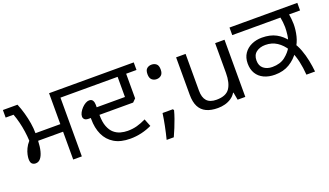

<svg xmlns="http://www.w3.org/2000/svg" viewBox="-76 -1097 2899 1692"><g transform="rotate(-20 1373.5 -251.5)"><path d="M426 0V-261H192Q190 -206 179.5 -165.5Q169 -125 150.5 -103Q132 -81 105 -81Q85 -81 71.5 -93Q58 -105 58 -139Q58 -154 63 -178.5Q68 -203 81.5 -232Q95 -261 119 -288Q117 -331 110.5 -376.5Q104 -422 93 -466.5Q82 -511 67 -551H-7V-622H130Q149 -576 163 -526Q177 -476 185 -427Q193 -378 193 -332H426V-622H603V-551H507V0Z M964 0Q873 0 814 -35.5Q755 -71 726 -134Q697 -197 697 -280V-291H679Q651 -291 639.5 -302Q628 -313 628 -329Q628 -347 638.5 -366.5Q649 -386 665.5 -403.5Q682 -421 700.5 -431.5Q719 -442 735 -442Q759 -442 768.5 -425.5Q778 -409 778 -387V-362H1043V-551H589V-622H1220V-551H1123V-320L1094 -291H778Q778 -223 795 -180Q812 -137 839 -114Q866 -91 899 -82Q932 -73 965 -73Q1012 -73 1052.5 -84Q1093 -95 1138 -117L1166 -46Q1120 -24 1068.5 -12Q1017 0 964 0Z M1403 -116 1410 -105Q1401 -70 1387.5 -32Q1374 6 1358.5 44Q1343 82 1326 119H1259Q1274 60 1286.5 -2Q1299 -64 1306 -116ZM1360 -414Q1334 -414 1316 -430Q1298 -446 1298 -482Q1298 -520 1316 -535Q1334 -550 1360 -550Q1386 -550 1404 -535Q1422 -520 1422 -482Q1422 -446 1404 -430Q1386 -414 1360 -414Z M2040 -536V0H1968L1955 -71H1951Q1934 -43 1907 -25Q1880 -7 1848 1.5Q1816 10 1781 10Q1717 10 1673.5 -10.5Q1630 -31 1608 -74Q1586 -117 1586 -185V-536H1675V-191Q1675 -127 1704 -95Q1733 -63 1794 -63Q1883 -63 1917.5 -113Q1952 -163 1952 -257V-536Z M2613 0Q2608 -68 2595 -126Q2582 -184 2560 -230L2550 -254Q2516 -309 2469 -339.5Q2422 -370 2362 -370Q2310 -370 2276 -344.5Q2242 -319 2242 -267Q2242 -217 2274 -191.5Q2306 -166 2355 -166Q2429 -166 2475.5 -202Q2522 -238 2548 -286L2555 -312Q2570 -347 2575 -386Q2580 -425 2580 -458Q2580 -478 2577 -505Q2574 -532 2570 -551H2118V-622H2754V-551H2651Q2654 -536 2657 -507.5Q2660 -479 2660 -458Q2660 -403 2646.5 -347Q2633 -291 2600 -243L2587 -221Q2550 -165 2492 -129.5Q2434 -94 2354 -94Q2295 -94 2251 -115Q2207 -136 2183.5 -175Q2160 -214 2160 -268Q2160 -324 2186.5 -362.5Q2213 -401 2257 -421Q2301 -441 2355 -441Q2432 -441 2487 -411.5Q2542 -382 2583 -326L2596 -309Q2628 -266 2647.5 -213.5Q2667 -161 2678 -106Q2689 -51 2694 0Z"/></g></svg>

Font: hexlgurmukhi05
Style: Book
Weight: 400
Designer: Jelle Bosma - Monotype Design Team
Foundry: Monotype Imaging Inc.
Version: Version 2.003